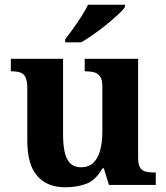

<svg xmlns="http://www.w3.org/2000/svg" viewBox="-20 -786 707 816"><path d="M258 10Q180 10 138 -38.5Q96 -87 96 -188V-412Q96 -441 89 -456.5Q82 -472 67 -477.5Q52 -483 28 -483H26V-536H248V-216Q248 -173 254.5 -141.5Q261 -110 278 -92.5Q295 -75 324 -75Q356 -75 376 -93.5Q396 -112 405.5 -146.5Q415 -181 415 -227V-419Q415 -448 405 -461.5Q395 -475 379 -479Q363 -483 343 -483H340V-536H567V-116Q567 -87 575.5 -73.5Q584 -60 599.5 -56.5Q615 -53 634 -53H642V0H443L421 -71H416Q386 -19 345.5 -4.5Q305 10 258 10ZM257 -619Q272 -638 290.5 -664Q309 -690 326.5 -717Q344 -744 354 -766H511V-756Q502 -743 480.5 -723Q459 -703 432 -681Q405 -659 377 -639.5Q349 -620 325 -606H257Z"/></svg>

Font: Noto Serif Kannada
Style: Bold
Weight: 700
Version: Version 2.003